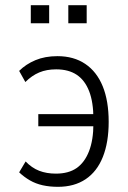

<svg xmlns="http://www.w3.org/2000/svg" viewBox="-20 -714 495 742"><path d="M204 8Q172 8 145 2Q118 -4 95.5 -17Q73 -30 54 -48L79 -90Q103 -65 131.5 -54Q160 -43 196 -43Q245 -43 276 -64.5Q307 -86 324 -129.5Q341 -173 341 -237L349 -226H128V-273H349L341 -254Q341 -319 324.5 -361.5Q308 -404 276.5 -425Q245 -446 197 -446Q160 -446 131.5 -434Q103 -422 78 -397L54 -440Q80 -466 117 -481.5Q154 -497 202 -497Q265 -497 309.5 -467Q354 -437 377 -380.5Q400 -324 400 -243Q400 -164 377.5 -107.5Q355 -51 311 -21.5Q267 8 204 8ZM244 -624V-694H315V-624ZM99 -624V-694H170V-624Z"/></svg>

Font: Nunito Sans 10pt Condensed Light
Style: Regular
Weight: 300
Width: 3
Designer: Vernon Adams
Foundry: Vernon Adams
Version: Version 3.101;gftools[0.9.27]